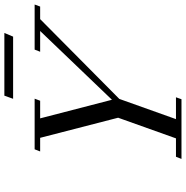

<svg xmlns="http://www.w3.org/2000/svg" viewBox="-6 -834 840 867"><g transform="rotate(-90 413.5 -400.0)"><path d="M401.4 -760.3 415.5 -799.8H698.7L682.1 -760.3ZM129.9 0 139.6 -24.9H222.7L315.9 -286.1L225.1 -638.2H163.6L173.3 -663.1H401.9L392.6 -638.2H313L397 -314L707.5 -638.2H613.8L623.5 -663.1H827.1L817.9 -638.2H761.2L400.9 -280.8L309.6 -24.9H408.2L399.4 0Z"/></g></svg>

Font: Elstob 14pt
Style: Italic
Weight: 400
Italic angle: -20°
Designer: Peter S. Baker
Version: Version 1.015